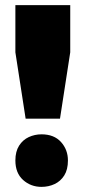

<svg xmlns="http://www.w3.org/2000/svg" viewBox="-20 -721 334 749"><path d="M142 8Q100 8 70 -19Q40 -46 40 -95Q40 -130 54.5 -152.8Q69 -175.5 92.2 -186.2Q115.5 -197 142 -197Q191 -197 218 -167Q245 -137 245 -95Q245 -59.5 230.8 -36.8Q216.5 -14 193 -3Q169.5 8 142 8ZM214 -258H80L40 -517V-701H254V-517Z"/></svg>

Font: Argentum Novus Black
Style: Regular
Weight: 900
Designer: Julieta Ulanovsky (font) & Cristiano Sobral (main changes)
Foundry: Julieta Ulanovsky (font) & Cristiano Sobral (main changes)
Version: Version 3.00;November 27, 2020;FontCreator 13.0.0.2655 64-bi